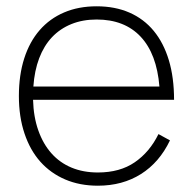

<svg xmlns="http://www.w3.org/2000/svg" viewBox="-20 -575 613 610"><path d="M291 -27Q361 -27 408.2 -59.5Q455.5 -92 483.5 -149L520 -129Q486.5 -59 427.8 -22Q369 15 291 15Q233.5 15 187.2 -4.8Q141 -24.5 108.2 -61.2Q75.5 -98 57.8 -151Q40 -204 40 -270Q40 -336.5 57 -389.5Q74 -442.5 106 -479.2Q138 -516 183.8 -535.5Q229.5 -555 287 -555Q345.5 -555 391.2 -535Q437 -515 468.5 -476.8Q500 -438.5 516.5 -383.5Q533 -328.5 533 -258H85Q86.5 -203.5 101.8 -160.5Q117 -117.5 143.5 -87.8Q170 -58 207.2 -42.5Q244.5 -27 291 -27ZM486.5 -300Q478 -404 426.8 -458.5Q375.5 -513 287 -513Q242.5 -513 206.8 -498.5Q171 -484 145.2 -456.8Q119.5 -429.5 104.5 -390Q89.5 -350.5 86 -300Z"/></svg>

Font: Vela Sans ExtLt
Style: Regular
Weight: 200
Designer: Principal design: Mikhail Sharanda - project Manrope.
Design modification: Ravid Balaliev
Foundry: Mikhail Sharanda
Version: Version 1.001